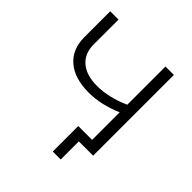

<svg xmlns="http://www.w3.org/2000/svg" viewBox="-225 -860 1177 1177"><g transform="rotate(45 364.0 -271.5)"><path d="M610 -700V0H486V157H417V-64H537V-303Q422 -254 318 -254Q194 -254 126 -312.5Q58 -371 58 -477V-700H130V-485Q130 -406 181 -362.5Q232 -319 324 -319Q425 -319 537 -369V-700Z"/></g></svg>

Font: APTA Sans Regular
Style: Regular
Weight: 400
Version: Version 7.200